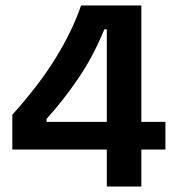

<svg xmlns="http://www.w3.org/2000/svg" viewBox="-20 -681 650 701"><path d="M25 -135V-262Q123 -371 183.5 -469.5Q244 -568 276 -661H496V-236H584V-135H496V0H370V-135ZM150 -236H370V-574H361Q320 -474 265 -393.5Q210 -313 150 -247Z"/></svg>

Font: Bricolage Grotesque 12pt SemiBold
Style: Regular
Weight: 600
Designer: Mathieu Triay
Foundry: Atelier Triay
Version: Version 1.001; ttfautohint (v1.8.4.7-5d5b);gftools[0.9.33.de